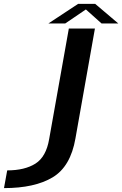

<svg xmlns="http://www.w3.org/2000/svg" viewBox="-206 -736 627 986"><path d="M-185.5 230Q-28 230 64.2 174.8Q156.5 119.5 181.5 -25.5L281.5 -589.5H147.5L46.5 -22Q31 69.5 -24 104.2Q-79 139 -169 139ZM42.5 -615.5H129L235 -687.5L315.5 -615.5H401.5L283 -716H195Z"/></svg>

Font: Anybody Expanded Medium
Style: Italic
Weight: 500
Width: 7
Italic angle: -10°
Version: Version 1.113;gftools[0.9.25]